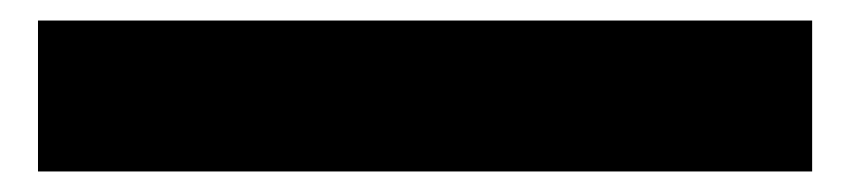

<svg xmlns="http://www.w3.org/2000/svg" viewBox="-20 32 828 187"><path d="M17 199V52H771V199Z"/></svg>

Font: Georama ExtraBold
Style: Regular
Weight: 800
Designer: Jean-Baptiste Levee
Foundry: Production Type
Version: Version 1.001